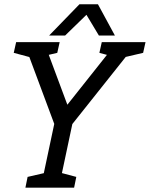

<svg xmlns="http://www.w3.org/2000/svg" viewBox="-20 -860 687 880"><path d="M288.7 -380 516.5 -667H610.3L311.8 -291.8H228.8L89 -667H181.8ZM236.7 -330H319.7L249.7 0H166.7ZM54 -667H134L123.5 -596.2L43 -617.8ZM446.5 -667H526.5L516 -596.2L435.5 -617.8ZM144 -594.7 173.5 -667H253.5L242.5 -617.8ZM537.5 -594.7 567 -667H647L636 -617.8ZM96.5 0 106.5 -49.2 196.7 -70 176.5 0ZM239.7 0 248.3 -70.8 329.7 -49.2 319.7 0ZM347.3 -840.3H429L506.7 -697H433.3ZM425.7 -840.3 278.3 -697H205L344 -840.3Z"/></svg>

Font: Epunda Slab Light
Style: Italic
Weight: 300
Italic angle: -12°
Designer: Simon Atzbach
Foundry: typofactur
Version: Version 1.102